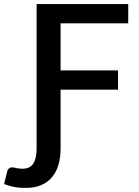

<svg xmlns="http://www.w3.org/2000/svg" viewBox="-94 -740 679 941"><path d="M85.5 -720V-12C85.5 20.3 80 44.9 69 61.8C58 78.6 40.5 87 16.5 87C2.2 87 -11 85.2 -23 81.5C-26.7 80.8 -30.3 80.4 -34 80.3C-37.7 80.1 -41.1 80.7 -44.2 82C-47.4 83.3 -50.3 85.5 -53 88.5C-55.7 91.5 -57.7 95.8 -59 101.5L-74 162C-66 165 -58.1 167.7 -50.2 170C-42.4 172.3 -34.3 174.3 -26 176C-17.7 177.7 -8.7 178.9 0.8 179.8C10.3 180.6 20.8 181 32.5 181C61.8 181 87.3 176.3 108.8 166.8C130.3 157.3 148 144 162 127C176 110 186.3 89.7 193 66C199.7 42.3 203 16.3 203 -12V-300.5H484.5V-395H203V-625.5H534.5V-720Z"/></svg>

Font: Lato Semibold
Style: Regular
Weight: 600
Designer: Lukasz Dziedzic
Foundry: tyPoland Lukasz Dziedzic
Version: Version 2.006; 2014-01-15